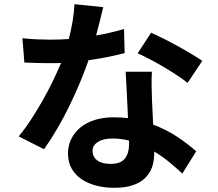

<svg xmlns="http://www.w3.org/2000/svg" viewBox="-20 -836 1040 915"><path d="M874 -441Q853 -458 822.5 -478Q792 -498 759 -517.5Q726 -537 693.5 -554Q661 -571 636 -582L700 -680Q727 -668 761 -651Q795 -634 829.5 -615Q864 -596 894.5 -577.5Q925 -559 944 -546ZM574 -583Q540 -574 496 -565Q452 -556 402 -549Q384 -497 360 -440Q336 -383 308.5 -327Q281 -271 250.5 -219Q220 -167 190 -125L69 -186Q99 -222 128 -266.5Q157 -311 183.5 -357.5Q210 -404 232 -450Q254 -496 271 -536Q258 -535 245.5 -535Q233 -535 220 -535Q160 -535 96 -538L87 -654Q119 -650 155.5 -648.5Q192 -647 219 -647Q263 -647 308 -650Q319 -692 326 -735Q333 -778 335 -816L472 -802Q466 -778 457.5 -742.5Q449 -707 438 -667Q474 -673 508 -681Q542 -689 571 -698ZM595 -166Q575 -171 555.5 -173.5Q536 -176 515 -176Q472 -176 446.5 -159.5Q421 -143 421 -117Q421 -89 443 -72Q465 -55 506 -55Q556 -55 575.5 -81Q595 -107 595 -147ZM704 -494Q702 -462 702.5 -431Q703 -400 704 -367Q705 -346 706.5 -312.5Q708 -279 710 -242Q774 -218 825.5 -183.5Q877 -149 915 -115L849 -9Q823 -33 789.5 -61Q756 -89 715 -114V-105Q715 -70 705 -40.5Q695 -11 672.5 11.5Q650 34 613.5 46.5Q577 59 524 59Q478 59 438 48.5Q398 38 368 17.5Q338 -3 321 -33.5Q304 -64 304 -105Q304 -141 319 -172.5Q334 -204 362 -227.5Q390 -251 430.5 -264Q471 -277 523 -277Q540 -277 557 -276Q574 -275 590 -273Q588 -329 584.5 -389Q581 -449 579 -494Z"/></svg>

Font: SpoqaHanSansJP-Bold
Style: Regular
Weight: 700
Designer: [Source Han Sans]
Ryoko NISHIZUKA  (kana & ideographs); Paul D. Hunt (Latin, Greek & Cyrillic); Wenlong ZHANG  (bopomofo
Foundry: Spoqa (http://bi.spoqa.com)
Version: Version 1.002.20150607